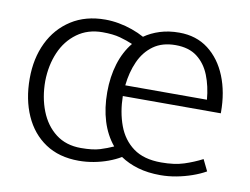

<svg xmlns="http://www.w3.org/2000/svg" viewBox="-62 -584 889 683"><g transform="rotate(10 383.0 -242.5)"><path d="M729 -241H375Q376 -183 393.5 -135.5Q411 -88 449 -60Q487 -32 550 -32Q598 -32 632 -43Q666 -54 697 -70L717 -29Q696 -17 669 -7.5Q642 2 613 7.5Q584 13 555 13Q510 13 474 2.5Q438 -8 410 -27Q390 -15 365.5 -6Q341 3 314 8Q287 13 260 13Q189 13 139.5 -20Q90 -53 64 -111.5Q38 -170 38 -245Q38 -318 65.5 -375Q93 -432 144.5 -465Q196 -498 267 -498Q291 -498 316 -493.5Q341 -489 365 -480.5Q389 -472 409 -461Q433 -478 464.5 -488Q496 -498 534 -498Q596 -498 639.5 -464.5Q683 -431 706 -374Q729 -317 729 -245ZM377 -280H672Q668 -328 652.5 -367Q637 -406 607 -429Q577 -452 529 -452Q481 -452 449 -429Q417 -406 399.5 -367Q382 -328 377 -280ZM94 -246Q94 -187 113 -138.5Q132 -90 169 -61.5Q206 -33 260 -33Q303 -33 328.5 -41Q354 -49 376 -59Q347 -94 332.5 -141Q318 -188 318 -245Q318 -301 332.5 -348Q347 -395 375 -429Q354 -438 328.5 -445Q303 -452 265 -452Q212 -452 173.5 -424Q135 -396 115 -349.5Q95 -303 94 -246Z"/></g></svg>

Font: Catamaran ExtraLight
Style: Regular
Weight: 250
Designer: Pria Ravichandran
Version: Version 2.000